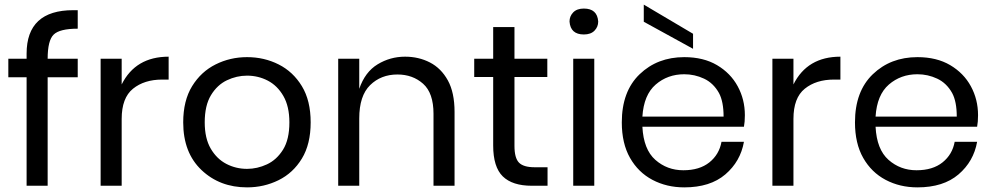

<svg xmlns="http://www.w3.org/2000/svg" viewBox="-20 -803 4294 830"><path d="M186 0H95V-469H16V-549H95V-571Q95 -759 297 -759H316V-679Q238 -679 212 -653.5Q186 -628 186 -549H316V-469H186Z M506 0H415V-549H506V-438Q566 -558 709 -558V-459H681Q604 -459 555 -419.5Q506 -380 506 -289Z M1048 7Q930 7 851 -68Q772 -143 772 -274Q772 -368 810.5 -430.5Q849 -493 912 -524.5Q975 -556 1048 -556Q1122 -556 1184.5 -524.5Q1247 -493 1285 -430.5Q1323 -368 1323 -274Q1323 -180 1285 -117.5Q1247 -55 1184 -24Q1121 7 1048 7ZM1048 -73Q1092 -73 1134 -92.5Q1176 -112 1203.5 -156Q1231 -200 1231 -274Q1231 -343 1205 -388Q1179 -433 1137.5 -454.5Q1096 -476 1048 -476Q1003 -476 961 -456Q919 -436 892 -391.5Q865 -347 865 -274Q865 -205 891 -160.5Q917 -116 958.5 -94.5Q1000 -73 1048 -73Z M1945 0H1854V-311Q1854 -401 1809 -441Q1764 -481 1698 -481Q1627 -481 1580 -435Q1533 -389 1533 -291V0H1442V-549H1533V-419Q1558 -492 1612.5 -525Q1667 -558 1731 -558Q1790 -558 1838.5 -533Q1887 -508 1916 -455.5Q1945 -403 1945 -319Z M2347 0H2279Q2195 0 2153.5 -40.5Q2112 -81 2112 -174V-470H2030V-549H2112V-686H2204V-549H2346V-470H2204V-172Q2204 -120 2223.5 -100Q2243 -80 2291 -80H2347Z M2504 -654Q2446 -654 2442 -710Q2442 -733 2458 -749.5Q2474 -766 2504 -766Q2562 -766 2566 -710Q2566 -687 2550 -670.5Q2534 -654 2504 -654ZM2549 0H2458V-549H2549Z M2668 0ZM2668 0ZM2938 7Q2862 7 2800.5 -25.5Q2739 -58 2703.5 -120.5Q2668 -183 2668 -274Q2668 -408 2745 -482Q2822 -556 2938 -556Q3021 -556 3079.5 -521.5Q3138 -487 3169 -430Q3200 -373 3200 -305Q3200 -276 3196 -255H2757Q2762 -157 2813 -112Q2864 -67 2934 -67Q3004 -67 3046.5 -101Q3089 -135 3099 -190H3196Q3181 -105 3115.5 -49Q3050 7 2938 7ZM3108 -299Q3108 -364 3088 -401Q3064 -444 3023.5 -463Q2983 -482 2938 -482Q2866 -482 2814.5 -437.5Q2763 -393 2757 -299ZM2976 -592 2763 -709V-783L2976 -657Z M3410 0H3319V-549H3410V-438Q3470 -558 3613 -558V-459H3585Q3508 -459 3459 -419.5Q3410 -380 3410 -289Z M3946 7Q3870 7 3808.5 -25.5Q3747 -58 3711.5 -120.5Q3676 -183 3676 -274Q3676 -408 3753 -482Q3830 -556 3946 -556Q4029 -556 4087.5 -521.5Q4146 -487 4177 -430Q4208 -373 4208 -305Q4208 -276 4204 -255H3765Q3770 -157 3821 -112Q3872 -67 3942 -67Q4012 -67 4054.5 -101Q4097 -135 4107 -190H4204Q4189 -105 4123.5 -49Q4058 7 3946 7ZM4116 -299Q4116 -364 4096 -401Q4072 -444 4031.5 -463Q3991 -482 3946 -482Q3874 -482 3822.5 -437.5Q3771 -393 3765 -299Z"/></svg>

Font: Ulagadi Sans
Style: Regular
Weight: 400
Designer: Ninad Kale (Devanagari), Jonny Pinhorn (Latin)
Foundry: Indian Type Foundry
Version: Version 3.01;March 29, 2020;FontCreator 12.0.0.2522 64-bit; 